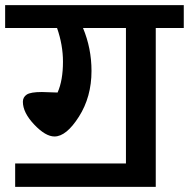

<svg xmlns="http://www.w3.org/2000/svg" viewBox="-40 -711 735 747"><path d="M675 -691V-602H566V16H19V-75H450V-602H283Q316 -523 316 -435Q316 -334 267 -257Q218 -180 172 -180Q137 -180 93 -226.5Q49 -273 49 -315Q49 -333 64 -343Q79 -353 123 -353Q132 -353 184 -351Q205 -398 205 -471Q205 -536 182 -602H-20V-691Z"/></svg>

Font: FiraGO Medium
Style: Regular
Weight: 500
Designer: bBox Type
Foundry: bBox Type GmbH
Version: Version 1.001;PS 001.001;hotconv 1.0.88;makeotf.lib2.5.64775